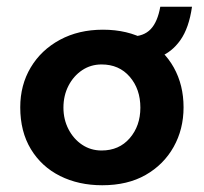

<svg xmlns="http://www.w3.org/2000/svg" viewBox="-20 -538 604 569"><path d="M40 -220Q40 -286 71 -338Q102 -390 157.5 -420Q213 -450 285 -450Q358 -450 412 -420Q466 -390 495 -338Q524 -286 524 -220Q524 -155 494.5 -102.5Q465 -50 411.5 -19.5Q358 11 283 11Q213 11 158 -16.5Q103 -44 71.5 -96Q40 -148 40 -220ZM168 -219Q168 -184 183 -155Q198 -126 223.5 -109Q249 -92 281 -92Q333 -92 364.5 -128.5Q396 -165 396 -219Q396 -274 364.5 -310.5Q333 -347 281 -347Q249 -347 223.5 -330Q198 -313 183 -284Q168 -255 168 -219ZM369 -430Q406 -430 426.5 -451.5Q447 -473 455 -518H549Q540 -455 514.5 -419Q489 -383 451.5 -369Q414 -355 369 -355Z"/></svg>

Font: Reem Kufi Fun SemiBold
Style: Regular
Weight: 600
Designer: Khaled Hosny
Version: Version 1.005